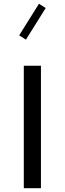

<svg xmlns="http://www.w3.org/2000/svg" viewBox="-20 -985 339 1005"><path d="M194.3 0V-641H104.6V0ZM184 -965.4 80.4 -800 115.7 -777.5 219.2 -942.9Z"/></svg>

Font: Estedad-VF-FD Black
Style: Regular
Weight: 900
Designer: Amin Abedi
Version: Version 4.000